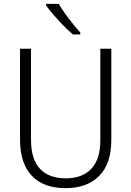

<svg xmlns="http://www.w3.org/2000/svg" viewBox="-20 -1033 682 997"><path d="M558 -306Q558 -183 495 -119.5Q432 -56 320 -56Q206 -56 145 -120.5Q84 -185 84 -308V-780H141V-308Q141 -206 187.5 -156.5Q234 -107 322 -107Q407 -107 454 -156.5Q501 -206 501 -304V-780H558ZM285 -1013Q298 -990 317.5 -963Q337 -936 358 -910Q379 -884 397 -864V-854H359Q336 -873 309 -900.5Q282 -928 258 -956Q234 -984 219 -1005V-1013Z"/></svg>

Font: Noto Sans Malayalam UI SemiCondensed Light
Style: Regular
Weight: 300
Width: 4
Designer: Jelle Bosma - Monotype Design Team
Foundry: Monotype Imaging Inc.
Version: Version 2.104; ttfautohint (v1.8.4.7-5d5b)